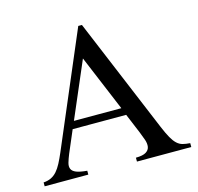

<svg xmlns="http://www.w3.org/2000/svg" viewBox="-100 -784 919 890"><g transform="rotate(-15 359.5 -339.0)"><path d="M332 -526.4 216.8 -257.8H444.3ZM450.2 0V-18.6Q484.4 -19 499.3 -28.6Q514.2 -38.1 516.6 -53.2Q519 -68.4 512.5 -87.6Q505.9 -106.9 497.6 -127L458 -222.2H201.2L156.2 -116.7Q147 -94.2 142.1 -77.1Q137.2 -60.1 142.3 -47.9Q147.5 -35.6 164.8 -28.6Q182.1 -21.5 216.8 -18.6V0H7.3V-18.6Q28.3 -20 43.9 -27.6Q59.6 -35.2 72 -49.3Q84.5 -63.5 95.2 -84Q106 -104.5 117.7 -131.8L350.1 -677.7H367.7L597.7 -127Q612.3 -92.3 624 -71.5Q635.7 -50.8 648.2 -39.3Q660.6 -27.8 675.5 -23.9Q690.4 -20 710.9 -18.6V0Z"/></g></svg>

Font: Doulos SIL Cyr
Style: Regular
Weight: 400
Designer: Walt Agee, Victor Gaultney, Peter Martin, Debbi Hosken, Becca Hirsbrunner
Foundry: SIL International
Version: Version 5.000